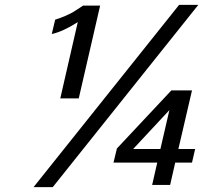

<svg xmlns="http://www.w3.org/2000/svg" viewBox="-20 -756 839 790"><path d="M796 -736H717L118 14H197ZM304 -351 392 -733H322L293 -714C268 -697 235 -684 207 -675L193 -616C225 -623 261 -640 300 -665L228 -351ZM770 -87 783 -143H714L770 -384H685L461 -145L447 -87H627L606 5H680L701 -87ZM640 -143H528L677 -303Z"/></svg>

Font: Perun Medium Italic
Style: Regular
Weight: 500
Italic angle: -12°
Foundry: Copyright (c) Stefan Peev, Context Ltd, 2016
Version: Version 1.026